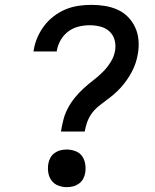

<svg xmlns="http://www.w3.org/2000/svg" viewBox="-20 -763 640 791"><path d="M231 -221Q235 -245 241 -269Q247 -293 259 -316Q271 -339 287.5 -359.5Q304 -380 323.5 -398Q343 -416 364 -432Q385 -448 403.5 -466.5Q422 -485 436 -507.5Q450 -530 454 -554Q458 -577 452 -598.5Q446 -620 430.5 -634Q415 -648 393.5 -653.5Q372 -659 349 -659Q327 -659 304 -653.5Q281 -648 261.5 -633.5Q242 -619 230 -598Q218 -577 214 -554V-551H118L119 -557Q123 -583 134 -608.5Q145 -634 162 -656.5Q179 -679 202 -696.5Q225 -714 250.5 -724.5Q276 -735 303 -739Q330 -743 356 -743Q385 -743 412.5 -738.5Q440 -734 464.5 -723Q489 -712 507.5 -693Q526 -674 537 -650Q548 -626 550.5 -598Q553 -570 548 -542Q545 -523 539 -504.5Q533 -486 523.5 -468Q514 -450 502.5 -433.5Q491 -417 477.5 -402Q464 -387 448 -373.5Q432 -360 415.5 -348Q399 -336 383.5 -323Q368 -310 356.5 -293.5Q345 -277 338.5 -258Q332 -239 329 -221ZM255 8Q237 8 220 1.5Q203 -5 192.5 -19Q182 -33 179 -51.5Q176 -70 179 -88Q181 -101 187.5 -113Q194 -125 205.5 -133Q217 -141 229.5 -144Q242 -147 255 -147Q273 -147 290.5 -140.5Q308 -134 318 -120Q328 -106 331 -87.5Q334 -69 331 -51Q329 -38 322.5 -26Q316 -14 304.5 -6Q293 2 280.5 5Q268 8 255 8Z"/></svg>

Font: Iosevka Md Ex Obl
Style: Regular
Weight: 500
Width: 7
Italic angle: -9°
Monospace: yes
Designer: Belleve Invis
Foundry: Belleve Invis
Version: Version 32.5.0; ttfautohint (v1.8.4)